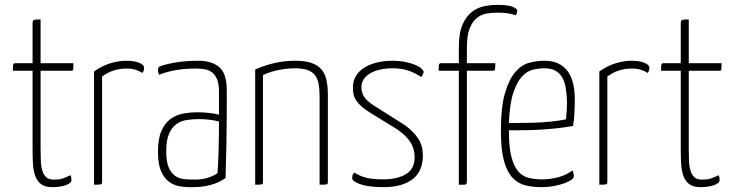

<svg xmlns="http://www.w3.org/2000/svg" viewBox="-20 -760 3010 790"><path d="M114 -469H33Q33 -489 34.5 -494.5Q36 -500 43 -500H114V-663Q114 -676 119.5 -678Q125 -680 147 -680V-500H282Q282 -479 281 -474Q280 -469 274 -469H147V-148Q147 -121 148 -97.5Q149 -74 154.5 -57Q160 -40 170.5 -30.5Q181 -21 201 -21Q225 -21 239 -26Q253 -31 270 -39Q274 -31 274 -20Q274 -6 250.5 2Q227 10 196 10Q166 10 149.5 -2Q133 -14 125 -36Q117 -58 115.5 -87Q114 -116 114 -151Z M367 -466Q401 -490 435 -500Q469 -510 498 -510Q533 -510 553 -501.5Q573 -493 573 -481Q573 -476 571 -469.5Q569 -463 566 -460Q555 -467 539 -472.5Q523 -478 502 -478Q443 -478 400 -445V-11Q400 -3 395 -1.5Q390 0 367 0Z M630 -470Q630 -482 636 -486Q653 -494 697 -502Q741 -510 795 -510Q852 -510 882.5 -483.5Q913 -457 913 -389V-325Q913 -239 911.5 -163Q910 -87 908 -27Q901 -23 890 -16.5Q879 -10 862.5 -4Q846 2 824.5 6Q803 10 775 10Q748 11 722 7Q696 3 675.5 -12Q655 -27 642.5 -56Q630 -85 630 -136Q630 -189 644 -221Q658 -253 681 -270Q704 -287 733 -292.5Q762 -298 792 -298Q816 -298 839.5 -295.5Q863 -293 881 -288V-383Q881 -413 874 -431.5Q867 -450 854.5 -460.5Q842 -471 824.5 -474.5Q807 -478 787 -478Q733 -478 693 -469.5Q653 -461 635 -452Q630 -461 630 -470ZM881 -260Q863 -265 840.5 -267.5Q818 -270 801 -270Q775 -270 750 -266.5Q725 -263 706 -249.5Q687 -236 675.5 -209.5Q664 -183 664 -137Q664 -95 674 -71.5Q684 -48 700.5 -36.5Q717 -25 738 -23Q759 -21 782 -21Q814 -21 839.5 -30Q865 -39 875 -48Q878 -86 879.5 -145Q881 -204 881 -260Z M1030 -474Q1068 -491 1109 -500.5Q1150 -510 1194 -510Q1235 -510 1261.5 -501Q1288 -492 1303 -474Q1318 -456 1323.5 -429.5Q1329 -403 1329 -369V-11Q1329 -3 1324.5 -1.5Q1320 0 1295 0V-362Q1295 -392 1291 -414Q1287 -436 1276 -450.5Q1265 -465 1245 -472Q1225 -479 1194 -479Q1180 -479 1163.5 -477.5Q1147 -476 1129 -472.5Q1111 -469 1093.5 -463.5Q1076 -458 1062 -451V-11Q1062 -3 1057.5 -1.5Q1053 0 1030 0Z M1594 -510Q1627 -510 1651 -504.5Q1675 -499 1691 -492Q1707 -485 1715 -477Q1723 -469 1723 -465Q1723 -456 1713 -443Q1686 -461 1658.5 -470Q1631 -479 1595 -479Q1568 -479 1545 -474Q1522 -469 1504.5 -459Q1487 -449 1477 -434.5Q1467 -420 1467 -401Q1467 -380 1478 -362Q1489 -344 1524 -322L1646 -245Q1683 -218 1701.5 -188.5Q1720 -159 1720 -121Q1720 -55 1677.5 -22.5Q1635 10 1558 10Q1496 10 1462.5 -2Q1429 -14 1429 -27Q1429 -33 1430.5 -39Q1432 -45 1438 -50Q1461 -35 1487.5 -28.5Q1514 -22 1556 -22Q1615 -22 1650.5 -43.5Q1686 -65 1686 -113Q1686 -148 1669 -174.5Q1652 -201 1617 -226L1505 -295Q1482 -309 1467.5 -322Q1453 -335 1445 -347.5Q1437 -360 1434.5 -372.5Q1432 -385 1432 -400Q1432 -426 1444 -446.5Q1456 -467 1478 -481Q1500 -495 1529.5 -502.5Q1559 -510 1594 -510Z M1785 -469Q1785 -491 1786.5 -495.5Q1788 -500 1797 -500H1868V-566Q1868 -624 1883 -658.5Q1898 -693 1921.5 -711Q1945 -729 1972.5 -734.5Q2000 -740 2026 -740Q2071 -740 2089.5 -732Q2108 -724 2108 -717Q2108 -711 2106.5 -706.5Q2105 -702 2103 -697Q2085 -703 2067.5 -705.5Q2050 -708 2027 -708Q2006 -708 1983.5 -704.5Q1961 -701 1942.5 -686.5Q1924 -672 1912.5 -643Q1901 -614 1901 -564V-500H2018Q2018 -478 2016.5 -473.5Q2015 -469 2007 -469H1901V-11Q1901 0 1890 0H1868V-469Z M2220 -510Q2254 -510 2277.5 -498.5Q2301 -487 2316 -466.5Q2331 -446 2338 -417Q2345 -388 2345 -353Q2345 -323 2343.5 -294Q2342 -265 2338 -242Q2307 -236 2274 -232.5Q2241 -229 2210 -227Q2179 -225 2151.5 -224.5Q2124 -224 2105 -224H2074V-219Q2074 -153 2084.5 -113.5Q2095 -74 2113 -54Q2131 -34 2156 -28Q2181 -22 2210 -22Q2246 -22 2279.5 -31.5Q2313 -41 2336 -59Q2339 -51 2340 -45Q2341 -39 2341 -34Q2341 -27 2330 -19.5Q2319 -12 2301 -5.5Q2283 1 2259 5.5Q2235 10 2208 10Q2172 10 2141.5 2.5Q2111 -5 2088.5 -29Q2066 -53 2053.5 -98.5Q2041 -144 2041 -221Q2041 -320 2058 -377.5Q2075 -435 2101 -464.5Q2127 -494 2158.5 -502Q2190 -510 2220 -510ZM2220 -479Q2198 -479 2173.5 -473.5Q2149 -468 2128 -445.5Q2107 -423 2092 -378Q2077 -333 2074 -254Q2087 -254 2114.5 -254Q2142 -254 2175.5 -255Q2209 -256 2244.5 -259.5Q2280 -263 2309 -269Q2311 -290 2312 -307Q2313 -324 2313 -342Q2312 -374 2307.5 -399.5Q2303 -425 2292.5 -442.5Q2282 -460 2264.5 -469.5Q2247 -479 2220 -479Z M2446 -466Q2480 -490 2514 -500Q2548 -510 2577 -510Q2612 -510 2632 -501.5Q2652 -493 2652 -481Q2652 -476 2650 -469.5Q2648 -463 2645 -460Q2634 -467 2618 -472.5Q2602 -478 2581 -478Q2522 -478 2479 -445V-11Q2479 -3 2474 -1.5Q2469 0 2446 0Z M2781 -469H2700Q2700 -489 2701.5 -494.5Q2703 -500 2710 -500H2781V-663Q2781 -676 2786.5 -678Q2792 -680 2814 -680V-500H2949Q2949 -479 2948 -474Q2947 -469 2941 -469H2814V-148Q2814 -121 2815 -97.5Q2816 -74 2821.5 -57Q2827 -40 2837.5 -30.5Q2848 -21 2868 -21Q2892 -21 2906 -26Q2920 -31 2937 -39Q2941 -31 2941 -20Q2941 -6 2917.5 2Q2894 10 2863 10Q2833 10 2816.5 -2Q2800 -14 2792 -36Q2784 -58 2782.5 -87Q2781 -116 2781 -151Z"/></svg>

Font: Yanone Kaffeesatz Thin
Style: Regular
Weight: 250
Designer: Yanone
Foundry: Yanone Font Production. Not for release.
Version: Version 1.002